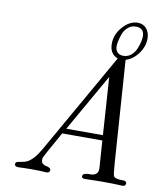

<svg xmlns="http://www.w3.org/2000/svg" viewBox="-97 -994 937 1074"><g transform="rotate(10 371.5 -456.5)"><path d="M59.1 -14.2Q59.1 -25.4 66.7 -28.1Q74.2 -30.8 91.6 -33.4Q108.9 -36.1 122.1 -42Q159.2 -59.1 196.8 -125L522 -696.8Q475.1 -714.8 475.1 -772Q475.1 -826.2 514.2 -869.6Q553.2 -913.1 598.1 -913.1Q630.4 -913.1 648.7 -890.6Q667 -868.2 667 -835Q667 -790 637.9 -750Q608.9 -710 566.9 -696.8Q568.8 -678.7 570.8 -639.2L606.9 -119.1Q611.8 -52.2 616.2 -44.9Q622.1 -32.7 652.8 -30.8Q656.7 -30.8 667 -30.8Q689.9 -30.8 689.9 -17.1Q689.9 0 669.9 0Q667 0 653.6 -1Q640.1 -2 616 -2.4Q591.8 -2.9 564 -2.9Q537.1 -2.9 513.7 -2.4Q490.2 -2 476.1 -1.5Q461.9 -1 458 -1Q439.9 -1 439.9 -12.9Q439.9 -24.9 453.9 -29.1Q467.8 -33.2 483.9 -32Q500 -30.8 513.9 -39.8Q527.8 -48.8 527.8 -69.8Q527.8 -77.6 526.4 -95.2Q524.9 -112.8 522.5 -150.4Q520 -188 517.1 -230H289.1Q208 -86.9 205.1 -76.2Q204.1 -72.3 204.1 -65.9Q204.1 -50.8 212.6 -43.5Q221.2 -36.1 231.7 -34.7Q242.2 -33.2 250.5 -28.6Q258.8 -23.9 258.8 -16.1Q258.8 0 238.8 0Q235.8 0 224.4 -1Q212.9 -2 192.9 -2.4Q172.9 -2.9 148.9 -2.9Q129.9 -2.9 107.9 -2Q85.9 -1 81.1 -1Q59.1 -1 59.1 -14.2ZM307.1 -259.8H515.1L493.2 -586.9ZM503.9 -764.2Q503.9 -742.2 515.9 -729.5Q527.8 -716.8 549.8 -716.8Q574.7 -716.8 593.3 -731.9Q611.8 -747.1 621.3 -769.5Q630.9 -792 635 -811Q639.2 -830.1 639.2 -842.8Q639.2 -889.6 591.8 -890.1Q565.9 -890.1 546.9 -873.5Q527.8 -856.9 519.5 -833.5Q511.2 -810.1 507.6 -792.7Q503.9 -775.4 503.9 -764.2Z"/></g></svg>

Font: CMU Classical Serif
Style: Italic
Weight: 500
Italic angle: -14.04°
Version: Version 0.7.0